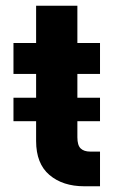

<svg xmlns="http://www.w3.org/2000/svg" viewBox="-20 -650 396 670"><path d="M27 -309H106V-392H27V-500H106V-630H250V-500H329V-392H250V-309H329V-227H250V-171Q250 -143 261.5 -132Q273 -121 295 -121H329V0H274Q199 0 152.5 -39.5Q106 -79 106 -158V-227H27Z"/></svg>

Font: Overused Grotesk
Style: Bold
Weight: 700
Version: Version 0.003